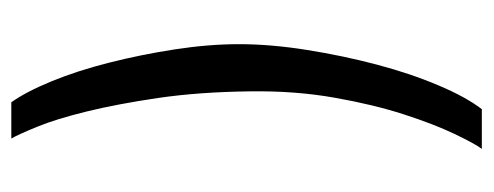

<svg xmlns="http://www.w3.org/2000/svg" viewBox="-276 -502 839 326"><g transform="rotate(-90 143.0 -339.5)"><path d="M52.7 59.6Q61.5 47.9 78.1 13.2Q94.7 -21.5 111.3 -72.8Q127.9 -124 139.6 -190.4Q151.4 -256.8 150.4 -333Q149.4 -419.9 139.2 -489.7Q128.9 -559.6 116.2 -611.3Q103.5 -663.1 90.3 -695.3Q77.1 -727.5 70.3 -739.3H131.8Q149.4 -714.8 167.5 -670.9Q185.5 -627 199.2 -572.8Q212.9 -518.6 221.7 -461.4Q230.5 -404.3 230.5 -352.5Q230.5 -298.8 220.7 -237.3Q210.9 -175.8 195.8 -118.7Q180.7 -61.5 160.6 -14.2Q140.6 33.2 120.1 59.6Z"/></g></svg>

Font: Allerta
Style: Regular
Weight: 400
Designer: Matt McInerney
Foundry: Matt McInerney
Version: Version 1.0